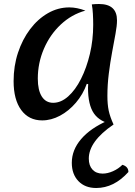

<svg xmlns="http://www.w3.org/2000/svg" viewBox="-20 -590 675 960"><path d="M414 -171Q395 -118 359.5 -76.5Q324 -35 280 -11.5Q236 12 191 12Q124 12 86 -40Q48 -92 48 -184Q48 -260 70 -326.5Q92 -393 130.5 -444Q169 -495 219.5 -524Q270 -553 327 -553Q364 -553 407 -537Q338 -518 284 -467.5Q230 -417 199.5 -346Q169 -275 169 -197Q169 -139 189 -107.5Q209 -76 246 -76Q285 -76 321 -108Q357 -140 385 -195.5Q413 -251 429.5 -320.5Q446 -390 446 -466Q446 -493 444.5 -520.5Q443 -548 439 -568Q449 -569 456.5 -569.5Q464 -570 475 -570Q565 -570 565 -488Q565 -462 557.5 -421Q550 -380 540.5 -329Q531 -278 524 -222Q517 -166 517 -111Q517 -68 523.5 -37Q530 -6 548 33Q479 20 449.5 -23Q420 -66 420 -151Q420 -163 421 -169ZM592 234Q622 243 622 270Q550 350 461 350Q405 350 372 315.5Q339 281 339 224Q339 160 385.5 105.5Q432 51 519 13L547 33Q424 117 424 203Q424 238 442.5 258Q461 278 493 278Q518 278 545 266Q572 254 592 234Z"/></svg>

Font: Merienda Medium
Style: Regular
Weight: 500
Designer: Eduardo Rodriguez Tunni
Foundry: Eduardo Rodriguez Tunni
Version: Version 2.001; ttfautohint (v1.8.4.7-5d5b)